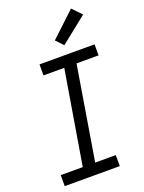

<svg xmlns="http://www.w3.org/2000/svg" viewBox="-179 -1065 858 1147"><g transform="rotate(-20 250.0 -492.0)"><path d="M26 0V-70H166L265 -665H133V-735H483V-665H343L245 -70H376V0ZM312 -792 268 -838 424 -984 480 -926Z"/></g></svg>

Font: Iosevka Slab Oblique
Style: Regular
Weight: 400
Italic angle: -9°
Monospace: yes
Designer: Belleve Invis
Foundry: Belleve Invis
Version: Version 11.1.1; ttfautohint (v1.8.3)